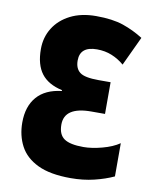

<svg xmlns="http://www.w3.org/2000/svg" viewBox="-83 -786 683 859"><g transform="rotate(10 258.5 -357.0)"><path d="M284.2 -724.1Q358.9 -724.1 408 -707.3Q457 -690.4 500 -663.1L438 -530.8Q412.6 -552.7 381.6 -565.4Q350.6 -578.1 314 -578.1Q236.8 -578.1 236.8 -514.2Q236.8 -478 258.8 -460.9Q280.8 -443.8 344.2 -443.8H398.9V-299.8H336.9Q214.8 -299.8 214.8 -219.2Q214.8 -174.3 241.2 -155.8Q267.6 -137.2 329.1 -137.2Q366.7 -137.2 413.6 -149.7Q460.4 -162.1 491.2 -183.1V-32.2Q452.6 -14.2 403.3 -2.2Q354 9.8 296.9 9.8Q203.1 9.8 147 -17.3Q90.8 -44.4 65.9 -91.6Q41 -138.7 41 -198.2Q41 -271.5 79.1 -315.2Q117.2 -358.9 190.9 -367.2V-371.1Q126.5 -385.3 96.2 -425.3Q65.9 -465.3 65.9 -536.1Q65.9 -589.4 92.3 -631.8Q118.7 -674.3 167.7 -699.2Q216.8 -724.1 284.2 -724.1Z"/></g></svg>

Font: Open Sans Condensed ExtraBold
Style: Regular
Weight: 800
Width: 3
Designer: Monotype Design Team
Foundry: Monotype Imaging Inc.
Version: Version 3.000; ttfautohint (v1.8.4)